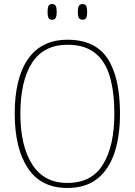

<svg xmlns="http://www.w3.org/2000/svg" viewBox="-20 -922 669 952"><path d="M314 10Q183 10 118 -88.5Q53 -187 53 -359Q53 -535 119.5 -630Q186 -725 315 -725Q452 -725 513.5 -631.5Q575 -538 575 -358Q575 -245 547 -162.5Q519 -80 461.5 -35Q404 10 314 10ZM314 -15Q435 -15 491 -107Q547 -199 547 -358Q547 -466 524.5 -542.5Q502 -619 451 -659.5Q400 -700 315 -700Q196 -700 138.5 -610Q81 -520 81 -358Q81 -199 139.5 -107Q198 -15 314 -15ZM389 -824Q378 -824 372 -832Q366 -840 366 -863Q366 -886 372 -894Q378 -902 389 -902Q401 -902 406.5 -894Q412 -886 412 -863Q412 -840 406.5 -832Q401 -824 389 -824ZM238 -824Q227 -824 221.5 -832Q216 -840 216 -863Q216 -886 221.5 -894Q227 -902 238 -902Q250 -902 255.5 -894Q261 -886 261 -863Q261 -840 255.5 -832Q250 -824 238 -824Z"/></svg>

Font: Noto Serif Bengali SemiCondensed Thin
Style: Regular
Weight: 100
Width: 4
Designer: Juan Bruce, Universal Thirst, Indian Type Foundry and the Monotype Design Team.
Foundry: Monotype Imaging Inc.
Version: Version 2.003; ttfautohint (v1.8.4.7-5d5b)